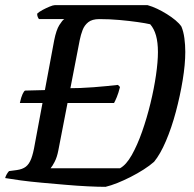

<svg xmlns="http://www.w3.org/2000/svg" viewBox="-31 -724 751 744"><path d="M46 -325Q51 -348 56.5 -359.5Q62 -371 66 -373L144 -375L227 -382Q281 -382 331.5 -386Q382 -390 426 -395L434 -387Q428 -363 421.5 -347.5Q415 -332 411 -325H216H134ZM378 0Q350 0 309 -2Q268 -4 222 -8Q176 -12 131 -16Q86 -20 49 -25Q12 -30 -11 -34Q-9 -42 -4.5 -49.5Q0 -57 4 -61L34 -65Q56 -68 69 -78Q82 -88 90 -109Q98 -130 104 -166L179 -568Q187 -608 199 -627Q211 -646 218 -650H120Q117 -654 115 -659Q113 -664 113 -671Q120 -678 134 -685.5Q148 -693 161.5 -698.5Q175 -704 181 -704H541Q559 -699 578 -690Q597 -681 615.5 -669.5Q634 -658 649 -645.5Q664 -633 672 -621Q680 -602 683.5 -576Q687 -550 687 -523Q687 -475 677 -414Q667 -353 650.5 -291Q634 -229 612 -177.5Q590 -126 566 -97Q549 -82 525.5 -67Q502 -52 475.5 -38.5Q449 -25 424 -15Q399 -5 378 0ZM165 -72H434Q458 -85 479.5 -123Q501 -161 519.5 -213.5Q538 -266 552 -323.5Q566 -381 573.5 -433Q581 -485 581 -522Q581 -560 573.5 -586.5Q566 -613 551 -630Q534 -634 502.5 -638.5Q471 -643 432.5 -646.5Q394 -650 354 -650Q326 -650 311 -638Q296 -626 289 -607.5Q282 -589 278 -569L195 -141Q190 -115 181 -97.5Q172 -80 165 -72Z"/></svg>

Font: Texturina Medium 12pt Medium
Style: Italic
Weight: 500
Italic angle: -11°
Version: Version 1.002